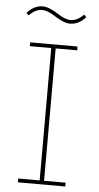

<svg xmlns="http://www.w3.org/2000/svg" viewBox="-59 -918 491 954"><g transform="rotate(5 186.0 -441.0)"><path d="M256.8 -808.1Q226.6 -808.1 180.2 -837.9Q141.1 -863.8 113.8 -863.8Q80.1 -863.8 48.8 -831.1L37.1 -842.8Q71.8 -881.8 115.2 -881.8Q145.5 -881.8 191.9 -852.1Q231 -826.2 257.8 -826.2Q292 -826.2 323.2 -858.9L335 -847.2Q300.3 -808.1 256.8 -808.1ZM67.9 0V-19H174.8V-679.2H67.9V-698.2H304.2V-679.2H196.8V-19H304.2V0Z"/></g></svg>

Font: Anuphan Thin
Style: Regular
Weight: 250
Designer: Mike Abbink, Paul van der Laan, Pieter van Rosmalen, Mint Tantisuwanna
Foundry: Bold Monday; Cadson Demak
Version: Version 3.002;hotconv 1.0.109;makeotfexe 2.5.65596